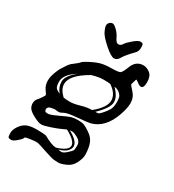

<svg xmlns="http://www.w3.org/2000/svg" viewBox="-198 -753 954 1055"><g transform="rotate(30 279.0 -225.5)"><path d="M304.4 -479C317.3 -479 327.9 -486.6 336.2 -501.7C344.5 -516.8 363.8 -539.9 394 -570.8L394.5 -571.3C401.4 -580.4 404.8 -591 404.8 -603C404.8 -615.1 403.6 -622.9 401.4 -626.5C399.1 -630 393.6 -631.8 385 -631.8C376.4 -631.8 363.2 -624.4 345.5 -609.6C327.7 -594.8 315.8 -582.5 309.8 -572.8C303.8 -563 296.1 -558.1 286.6 -558.1C277.2 -558.1 268.8 -566.1 261.5 -582C254.2 -598 244.3 -612 231.9 -624C219.6 -636.1 210 -642.1 203.4 -642.1C196.7 -642.1 190.5 -639.4 184.8 -634C179.1 -628.7 176.3 -622 176.3 -614C176.3 -606 180.1 -594.2 187.7 -578.4C195.4 -562.6 213.5 -542.1 242.2 -516.8C270.8 -491.6 291.6 -479 304.4 -479ZM119.1 -225.6C119.1 -201.8 127.3 -180.7 143.6 -162.1C128.9 -167.6 119.2 -174 114.5 -181.2C109.8 -188.3 107.4 -200.8 107.4 -218.8C107.4 -248.7 129.6 -277.7 173.8 -305.7C137.4 -276 119.1 -249.3 119.1 -225.6ZM314.2 -349.6C334.2 -349.6 348.8 -348.8 357.9 -347.2C391.4 -324.4 408.2 -298.7 408.2 -270C408.2 -241.4 386.4 -209.1 342.8 -173.3C321.3 -173 298.6 -169.3 274.7 -162.1C250.7 -154.9 230.6 -151.4 214.4 -151.4C198.1 -151.4 184.2 -152.3 172.9 -154.3C149.4 -176.4 137.7 -198.6 137.7 -220.7C137.7 -258.8 172.4 -297.5 241.7 -336.9C270 -345.4 294.2 -349.6 314.2 -349.6ZM439 -278.8C439 -258 436 -242.2 430.2 -231.4C424.3 -220.4 415.9 -208.6 404.8 -196C393.7 -183.5 386.6 -176.7 383.3 -175.5C380 -174.4 373.2 -173.7 362.8 -173.3C403.2 -212.4 424 -243.8 425.3 -267.6V-271.5C425.3 -294.6 411.9 -319.3 385.3 -345.7C399.6 -344.4 411.5 -339.2 420.9 -330.1C429.4 -322.6 434.4 -315.1 436 -307.6C438 -300.1 439 -290.5 439 -278.8ZM312.3 110.4C304.9 110.4 297.7 109.4 290.5 107.4C328 97.3 349.3 80.6 354.5 57.1C355.1 54.9 355.3 52.6 355 50.3C355 28.8 334.1 6.8 292.5 -15.6C295.7 -16.3 301.1 -16.6 308.6 -16.6C316.1 -16.6 328.1 -12 344.7 -2.7C361.3 6.6 369.6 19.9 369.6 37.1C369.6 54.4 368.2 65.2 365.5 69.6C362.7 74 355 81.9 342.3 93.3C329.6 104.7 319.6 110.4 312.3 110.4ZM142.3 -34.2C132.7 -34.2 126.6 -35.5 124 -38.1L120.1 -47.9C120.1 -61.8 129.2 -69.8 147.5 -71.8L162.6 -74.2H165.5L183.1 -72.3H191.9C195.8 -72.3 203.5 -75.5 215.1 -82C226.6 -88.5 252.7 -93.5 293.2 -96.9C333.7 -100.3 360 -103.4 372.1 -106C427.1 -120.6 466.6 -163.1 490.7 -233.4C501.5 -263.7 506.8 -289.1 506.8 -309.6V-310.5C506.8 -335 499.1 -355.5 483.6 -372.1C468.2 -388.7 459.6 -399.1 458 -403.3L468.8 -439.9C473.3 -438.6 479.8 -434.7 488.3 -428C496.7 -421.3 504.2 -418 510.7 -418C522.5 -418 528.3 -430.8 528.3 -456.5C528.3 -482.3 521.3 -500.5 507.3 -511.2C493.3 -522 479.5 -527.3 465.8 -527.3C432.6 -527.3 409.8 -509.1 397.5 -472.7C388.3 -449.9 380.7 -436.4 374.5 -432.1C368.3 -427.9 350.8 -425.6 322 -425.3C293.2 -425 270.2 -422.4 252.9 -417.5C235.7 -412.6 216.3 -404.5 194.8 -393.3C173.3 -382.1 161 -373.9 157.7 -368.9C154.5 -363.9 140.3 -351.9 115.2 -333C107.1 -326.2 94.1 -307.9 76.2 -278.3L75.7 -277.8C59.1 -243.3 50.8 -215.6 50.8 -194.6C50.8 -173.6 55.7 -156.2 65.4 -142.6C75.2 -128.9 80.4 -120.8 81.1 -118.2L81.5 -117.7C81.5 -115.1 78.5 -109.2 72.5 -100.1C66.5 -91 59.7 -82.1 52.2 -73.5C44.8 -64.9 41 -54.7 41 -43C41 -31.2 44.1 -20.8 50.3 -11.7C56.5 -2.6 70.1 7.5 91.1 18.6C112.1 29.6 128.2 35.2 139.4 35.2C150.6 35.2 169.2 30.7 195.1 21.7C220.9 12.8 239.7 5.5 251.5 -0.2C263.2 -5.9 271.6 -9.8 276.9 -11.7C319.8 11.4 341.8 32.7 342.8 52.2V53.2C342.8 73.1 321 90 277.3 104C275.4 104.7 273.1 105 270.5 105C255.2 105 229.2 94.9 192.4 74.7C180 72.4 160.1 71.3 132.6 71.3C105.1 71.3 83.9 75 69.1 82.3C54.3 89.6 41.8 101 31.7 116.5C21.6 131.9 16.6 146.5 16.6 160.2C16.6 173.8 17.9 182.5 20.5 186C23.1 189.6 28.8 191.4 37.6 191.4C46.4 191.4 56.6 186.4 68.1 176.5C79.7 166.6 87.2 159.6 90.6 155.5C94 151.4 96 147.3 96.7 143.1C99.9 140.5 110.2 137.9 127.4 135.5C144.7 133.1 156.4 131.8 162.6 131.8C168.8 131.8 174.4 132.3 179.4 133.3C184.5 134.3 202.9 140.1 234.6 150.9C266.4 161.6 287.4 167.5 297.6 168.5C307.9 169.4 317.9 169.9 327.6 169.9C337.4 169.9 352.5 165.4 373 156.5C393.6 147.5 408.8 132.6 418.7 111.8C428.6 91 433.6 73.7 433.6 60.1C433.6 46.4 432.2 31.5 429.4 15.4C426.7 -0.7 421.7 -14.8 414.6 -26.9C407.4 -38.9 395.3 -50.5 378.4 -61.8C361.5 -73 348.8 -80 340.3 -82.8C331.9 -85.5 319.7 -86.9 303.7 -86.9C287.8 -86.9 274.1 -85.2 262.7 -81.8C251.3 -78.4 230.8 -69.6 201.2 -55.4C171.5 -41.3 151.9 -34.2 142.3 -34.2Z"/></g></svg>

Font: Drukaatie burti
Style: Regular
Weight: 400
Version: Version 0.14.4